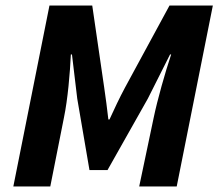

<svg xmlns="http://www.w3.org/2000/svg" viewBox="-20 -671 786 691"><path d="M28 0H161L210 -247C224 -314 232 -409 235 -475H239L258 -316L302 -59H367L512 -316L592 -475H596C574 -409 547 -314 533 -247L481 0H616L746 -651H590L430 -356C409 -317 393 -282 374 -241H370C365 -282 361 -317 355 -356L312 -651H158Z"/></svg>

Font: Source Sans Pro
Style: Bold Italic
Weight: 700
Italic angle: -11°
Designer: Paul D. Hunt
Foundry: Adobe Systems Incorporated
Version: Version 3.006;hotconv 1.0.111;makeotfexe 2.5.65597